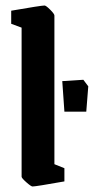

<svg xmlns="http://www.w3.org/2000/svg" viewBox="-20 -673 343 703"><path d="M99.1 9.8Q93.8 9.8 76.4 -5.6Q59.1 -21 59.1 -25.9V-571.8L21 -585.9V-633.8Q130.9 -652.8 143.1 -652.8Q148.4 -652.8 163.8 -637.5Q179.2 -622.1 179.2 -616.2V-71.8L215.8 -57.1V-8.8Q111.3 9.8 99.1 9.8ZM215.8 -264.2 208 -376 285.2 -380.9 303.2 -356.9 295.9 -264.2Z"/></svg>

Font: Grenze SemiBold
Style: Regular
Weight: 600
Designer: Renata Polastri
Foundry: Omnibus-Type
Version: Version 1.002;PS 001.002;hotconv 1.0.88;makeotf.lib2.5.64775